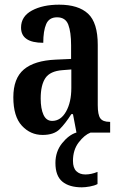

<svg xmlns="http://www.w3.org/2000/svg" viewBox="-20 -567 519 821"><path d="M162 10Q110 10 73.5 -29.5Q37 -69 37 -151Q37 -232 82 -270Q127 -308 218 -312L284 -315V-373Q284 -430 272 -461.5Q260 -493 224 -493Q190 -493 177.5 -464Q165 -435 165 -384Q70 -384 70 -449Q70 -497 116.5 -522Q163 -547 233 -547Q315 -547 356.5 -508.5Q398 -470 398 -375V-118Q398 -76 409 -61Q420 -46 448 -46H451V0H307L292 -79H285Q259 -38 234.5 -14Q210 10 162 10ZM203 -50Q240 -50 262.5 -90Q285 -130 285 -191V-270L247 -267Q194 -263 174 -233Q154 -203 154 -146Q154 -102 166 -76Q178 -50 203 -50ZM330 234Q276 234 246.5 209.5Q217 185 217 130Q217 81 245.5 45.5Q274 10 306 0H367Q341 10 316.5 42Q292 74 292 121Q292 151 306.5 165Q321 179 345 179Q370 179 397 168V220Q384 227 364 230.5Q344 234 330 234Z"/></svg>

Font: Noto Serif Georgian ExtraCondensed SemiBold
Style: Regular
Weight: 600
Width: 2
Designer: Monotype Design Team, Akaki Razmadze
Foundry: Google LLC
Version: Version 2.003; ttfautohint (v1.8.4.7-5d5b)